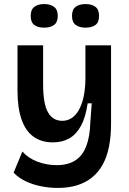

<svg xmlns="http://www.w3.org/2000/svg" viewBox="-20 -746 634 944"><path d="M263 178Q224 178 183 170Q142 162 107 145.5Q72 129 47 103L90 -1Q119 32 164.5 49Q210 66 258 66Q313 66 349 43.5Q385 21 403.5 -26Q422 -73 424 -143L431 -238H411Q401 -169 378 -127Q355 -85 320.5 -65.5Q286 -46 240 -46Q183 -46 144 -74.5Q105 -103 85.5 -160Q66 -217 66 -301V-523H192V-331Q192 -237 215.5 -194.5Q239 -152 286 -152Q311 -152 331.5 -165Q352 -178 367 -204Q382 -230 390.5 -267.5Q399 -305 400 -355V-523H526V-137Q526 -76 516 -25.5Q506 25 485 63Q464 101 432.5 126.5Q401 152 359 165Q317 178 263 178ZM401 -610Q370 -610 352 -623.5Q334 -637 334 -668Q334 -699 352 -712.5Q370 -726 401 -726Q431 -726 449 -712.5Q467 -699 467 -668Q467 -636 449 -623Q431 -610 401 -610ZM197 -610Q167 -610 149 -623Q131 -636 131 -668Q131 -699 149 -712.5Q167 -726 197 -726Q227 -726 245.5 -712.5Q264 -699 264 -668Q264 -637 246 -623.5Q228 -610 197 -610Z"/></svg>

Font: Bricolage Grotesque 17pt SemiBold
Style: Regular
Weight: 600
Version: Version 1.001;gftools[0.9.33.dev8+g029e19f]